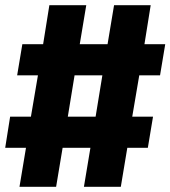

<svg xmlns="http://www.w3.org/2000/svg" viewBox="-23 -737 656 739"><path d="M52 -18 77 -168H-3L16 -288H96L123 -447H43L63 -567H143L167 -717H309L284 -567H391L416 -717H557L533 -567H613L593 -447H513L486 -288H566L546 -168H467L442 -18H300L325 -168H218L193 -18ZM238 -288H345L371 -447H264Z"/></svg>

Font: Iosevka Etoile Heavy Oblique
Style: Regular
Weight: 900
Italic angle: -9°
Designer: Belleve Invis
Foundry: Belleve Invis
Version: Version 15.5.2; ttfautohint (v1.8.4)